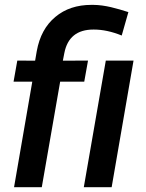

<svg xmlns="http://www.w3.org/2000/svg" viewBox="-20 -781 609 801"><path d="M154.3 0 231 -440.4H331.5L347.2 -528.3L242.2 -527.8L248.5 -560.1C261.2 -625 301.8 -657.7 369.6 -657.7C370.1 -657.7 371.1 -657.7 371.6 -657.7C408.2 -657.7 446.8 -649.4 487.8 -632.8L515.6 -730.5C467.3 -745.6 419.4 -760.3 368.7 -760.7C366.2 -760.7 363.8 -760.7 361.8 -760.7C301.3 -760.7 251 -744.1 210.9 -710.4C170.4 -676.8 144.5 -629.4 133.3 -567.4L126.5 -527.8L52.2 -528.3L36.6 -440.4H114.7L38.6 0ZM537.1 -528.3H421.4L329.6 0H445.8Z"/></svg>

Font: Roboto Medium
Style: Italic
Weight: 500
Italic angle: -12°
Designer: Google
Version: Version 2.137; 2017